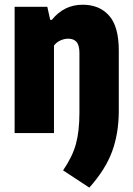

<svg xmlns="http://www.w3.org/2000/svg" viewBox="-20 -578 578 834"><path d="M254 162Q294.5 103 309.8 47.5Q325 -8 325 -89V-347.5Q325 -381.5 312.5 -395.8Q300 -410 276.5 -410Q259.5 -410 242.2 -402.2Q225 -394.5 214.5 -380V0H43.5V-548.5H185.5L198 -492H205.5Q258 -557.5 339.5 -557.5Q411.5 -557.5 453.8 -510.2Q496 -463 496 -358.5V-94Q495.5 2.5 466.8 80.5Q438 158.5 368 237Z"/></svg>

Font: Encode Sans Condensed ExtraBold
Style: Regular
Weight: 800
Width: 3
Designer: Multiple Designers
Foundry: Impallari Type
Version: Version 2.000